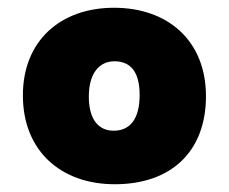

<svg xmlns="http://www.w3.org/2000/svg" viewBox="-20 -567 590 495"><path d="M276 -92C421 -92 511 -176 511 -319C511 -462 413 -547 274 -547C136 -547 39 -462 39 -321C39 -178 137 -92 276 -92ZM273 -230C234 -230 209 -259 209 -318C209 -378 236 -409 275 -409C318 -409 340 -380 340 -322C340 -260 315 -230 273 -230Z"/></svg>

Font: Noto Sans SemiCondensed Black
Style: Italic
Weight: 900
Width: 4
Italic angle: -12°
Designer: Monotype Design Team
Foundry: Monotype Imaging Inc.
Version: Version 2.013